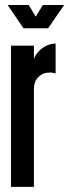

<svg xmlns="http://www.w3.org/2000/svg" viewBox="-20 -724 268 744"><path d="M22.5 0V-547H111.5V-495Q116 -509.5 128.2 -523.2Q140.5 -537 158.2 -546Q176 -555 195.5 -555V-439Q190 -441.5 184.2 -442.2Q178.5 -443 172.5 -443Q147 -443 129.2 -425.8Q111.5 -408.5 111.5 -380V0ZM71 -614.5 9.5 -704.5H91.5L118.5 -659.5L146 -704.5H228.5L166.5 -614.5Z"/></svg>

Font: League Gothic SemiCondensed
Style: Regular
Weight: 400
Width: 4
Designer: The League of Moveable Type
Version: Version 2.001